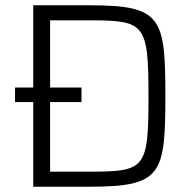

<svg xmlns="http://www.w3.org/2000/svg" viewBox="-20 -708 730 728"><path d="M106 0H319C593 0 607 -46 607 -344C607 -642 593 -688 319 -688H106V-376H37V-321H106ZM170 -57V-321H289V-376H170V-631H302C528 -631 543 -627 543 -344C543 -61 531 -57 302 -57Z"/></svg>

Font: Saira UNSAM Light SC
Style: Regular
Weight: 300
Designer: Hector Gatti with collaboration of the Omnibus-Type team
Foundry: Omnibus-Type
Version: Version 1.072;PS 001.072;hotconv 1.0.88;makeotf.lib2.5.64775